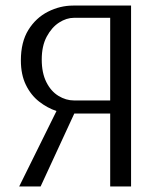

<svg xmlns="http://www.w3.org/2000/svg" viewBox="-20 -670 587 690"><path d="M49 0 183 -271Q150 -282 120.5 -305Q91 -328 73 -365Q55 -402 55 -453Q55 -519 82 -562.5Q109 -606 152.5 -628Q196 -650 243 -650H451V0H376V-262H247L126 0ZM246 -309H376V-606H246Q219 -606 192.5 -589Q166 -572 148 -538.5Q130 -505 130 -456Q130 -408 146.5 -375Q163 -342 190 -325.5Q217 -309 246 -309Z"/></svg>

Font: Arsenal SC
Style: Regular
Weight: 400
Designer: Andrij Shevchenko
Foundry: Stairsfor
Version: Version 2.001; ttfautohint (v1.8.4.7-5d5b)